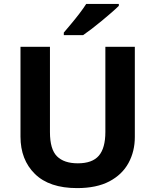

<svg xmlns="http://www.w3.org/2000/svg" viewBox="-20 -954 796 984"><path d="M671 -252Q671 -178 638.5 -118.5Q606 -59 540.5 -24.5Q475 10 375 10Q233 10 159 -62.5Q85 -135 85 -254V-714H236V-277Q236 -189 272 -153Q308 -117 379 -117Q453 -117 486.5 -156Q520 -195 520 -278V-714H671ZM589 -924Q575 -910 552 -890Q529 -870 502.5 -848Q476 -826 450.5 -806.5Q425 -787 406 -774H307V-787Q323 -806 344.5 -831.5Q366 -857 387 -884.5Q408 -912 422 -934H589Z"/></svg>

Font: Noto Sans Bengali UI
Style: Bold
Weight: 700
Designer: Jelle Bosma - Monotype Design Team
Foundry: Monotype Imaging Inc.
Version: Version 2.003; ttfautohint (v1.8.4.7-5d5b)